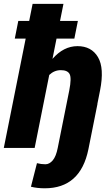

<svg xmlns="http://www.w3.org/2000/svg" viewBox="-23 -782 572 1015"><path d="M505.9 -303.7 491.7 -232.4H492.2L444.3 7.3Q402.3 213.4 213.4 213.4Q173.8 213.4 140.6 205.1L172.4 80.6Q194.8 86.4 216.8 86.4Q238.3 86.4 255.9 65.7Q273.4 44.9 282.2 0L343.3 -304.7Q356 -369.6 345 -390.4Q334 -411.1 298.8 -411.1Q263.7 -411.1 237.3 -385.7L160.2 0H-2.9L112.8 -578.1H55.2L73.7 -671.4H131.3L149.4 -761.7H312.5L294.4 -671.4H388.7L370.1 -578.1H275.9L254.4 -470.7Q313 -538.1 386.7 -538.1Q460.4 -538.1 494.9 -480Q529.3 -421.9 505.9 -303.7Z"/></svg>

Font: Roboto-BlackItalic
Style: Italic
Weight: 900
Italic angle: -12°
Designer: Google
Version: Version 1.100141; 2013